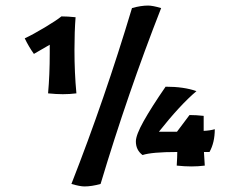

<svg xmlns="http://www.w3.org/2000/svg" viewBox="-20 -596 838 691"><path d="M153 -260Q159 -326 159 -404V-435L102 -402Q84 -427 69 -458Q99 -472 141.5 -497.5Q184 -523 201 -537Q223 -537 252 -534Q248 -482 248 -417Q248 -333 255 -260Q231 -257 206 -257Q183 -257 153 -260ZM237 66Q357 -240 455 -567Q487 -576 513 -576Q529 -576 560 -567Q440 -261 342 66Q310 75 284 75Q268 75 237 66ZM616 0Q618 -32 618 -49Q526 -49 493 -38Q469 -56 469 -87Q469 -110 497 -160Q525 -210 576 -284Q642 -284 687 -268Q628 -218 552 -122H617L662 -182Q686 -182 713 -179V-125Q736 -126 753 -131Q753 -83 734 -49H714Q714 -45 717 0Q693 3 669 3Q645 3 616 0Z"/></svg>

Font: Mirza
Style: Bold
Weight: 700
Designer: Arabic design by Kourosh Beigpour, Latin design by Eduardo Tunni, engineering by Lasse Fister
Version: Version 1.0010g